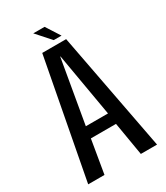

<svg xmlns="http://www.w3.org/2000/svg" viewBox="-194 -865 821 949"><g transform="rotate(-30 217.0 -391.0)"><path d="M20 0H113L145 -190H288.5L320.5 0H413L284.5 -676H148ZM153.5 -254.5 216 -616H217.5L280 -254.5ZM229 -702.5H273.5L222.5 -782H158Z"/></g></svg>

Font: Anybody Condensed
Style: Regular
Weight: 400
Width: 3
Designer: Tyler Finck
Foundry: Etcetera Type Company
Version: Version 1.113;gftools[0.9.25]